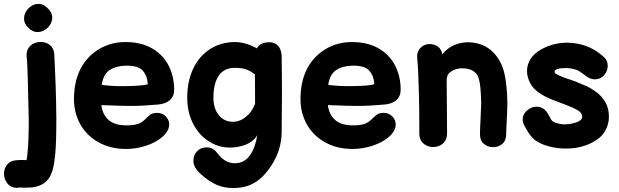

<svg xmlns="http://www.w3.org/2000/svg" viewBox="-66 -742 3120 968"><path d="M31 204Q31 202 46 204Q53 204 59.5 204Q66 204 72 204Q123 204 155 182Q187 161 200 112Q208 83 212 40Q218 -17 218 -138Q218 -175 217 -220Q216 -265 214.5 -311.5Q213 -358 211 -398Q208 -458 208 -464Q207 -492 192.5 -508Q178 -524 157 -528.5Q136 -533 115 -527Q94 -521 80.5 -504Q67 -487 68 -460Q70 -447 71.5 -416Q73 -385 74 -345Q75 -305 76 -263Q78 -193 79 -137Q79 -34 73 26Q72 37 71 47Q70 57 68 65Q50 64 36.5 64.5Q23 65 15 66Q-13 69 -27.5 85Q-42 101 -45 122.5Q-48 144 -40 164Q-32 184 -14 196Q4 208 31 204ZM175 -700Q156 -720 134.5 -722Q113 -724 94.5 -713Q76 -702 65 -683.5Q54 -665 55.5 -643Q57 -621 77 -602Q97 -582 118.5 -580.5Q140 -579 158.5 -590Q177 -601 188 -619.5Q199 -638 197 -659.5Q195 -681 175 -700Z M570 9Q622 9 672.5 -8Q723 -25 755 -54Q787 -83 787 -115Q787 -138 769.5 -155.5Q752 -173 726 -173Q703 -173 690 -162.5Q677 -152 662 -137Q648 -124 630 -117.5Q612 -111 582 -110Q516 -108 483.5 -135.5Q451 -163 445 -212L480 -211Q543 -208 598 -208Q656 -208 731 -215Q768 -218 790 -237Q812 -256 812 -290Q812 -357 784 -411.5Q756 -466 701 -498Q645 -530 567 -530Q491 -530 431 -493Q371 -456 339 -393Q307 -329 307 -242Q307 -173 338.5 -116Q370 -59 430 -25Q490 9 570 9ZM447 -314Q454 -366 486 -388Q518 -410 569 -411Q630 -412 653.5 -386Q677 -360 679 -317Q647 -309 578 -308Q506 -306 447 -314Z M1111 206Q1158 206 1194 191Q1230 176 1260 146Q1303 101 1327.5 46.5Q1352 -8 1354 -68Q1357 -271 1354 -459Q1353 -492 1336.5 -510.5Q1320 -529 1293 -529Q1243 -529 1230 -498Q1171 -530 1119 -530Q1048 -530 993 -494.5Q938 -459 908 -396Q878 -332 878 -250Q878 -176 907.5 -118.5Q937 -61 986 -30Q1035 2 1093 2Q1136 2 1173.5 -13Q1211 -28 1231 -60Q1222 1 1194 41Q1166 81 1118 81Q1093 81 1071 68.5Q1049 56 1027 27Q1008 1 975 1Q947 1 928 20Q909 39 909 68Q909 86 918.5 103Q928 120 950 139Q988 173 1025.5 189.5Q1063 206 1111 206ZM1109 -128Q1064 -128 1037 -161.5Q1010 -195 1010 -250Q1010 -320 1036.5 -360Q1063 -400 1119 -400Q1152 -400 1174 -392.5Q1196 -385 1219 -367Q1220 -344 1220 -218Q1215 -206 1206.5 -191Q1198 -176 1187 -165Q1150 -128 1109 -128Z M1712 9Q1764 9 1814.5 -8Q1865 -25 1897 -54Q1929 -83 1929 -115Q1929 -138 1911.5 -155.5Q1894 -173 1868 -173Q1845 -173 1832 -162.5Q1819 -152 1804 -137Q1790 -124 1772 -117.5Q1754 -111 1724 -110Q1658 -108 1625.5 -135.5Q1593 -163 1587 -212L1622 -211Q1685 -208 1740 -208Q1798 -208 1873 -215Q1910 -218 1932 -237Q1954 -256 1954 -290Q1954 -357 1926 -411.5Q1898 -466 1843 -498Q1787 -530 1709 -530Q1633 -530 1573 -493Q1513 -456 1481 -393Q1449 -329 1449 -242Q1449 -173 1480.5 -116Q1512 -59 1572 -25Q1632 9 1712 9ZM1589 -314Q1596 -366 1628 -388Q1660 -410 1711 -411Q1772 -412 1795.5 -386Q1819 -360 1821 -317Q1789 -309 1720 -308Q1648 -306 1589 -314Z M2486 -63Q2486 -84 2488.5 -127.5Q2491 -171 2492 -218Q2492 -241 2490 -273Q2488 -305 2483.5 -336.5Q2479 -368 2472 -391Q2452 -453 2407 -490.5Q2362 -528 2291 -529Q2210 -526 2164 -468Q2155 -517 2101 -520Q2071 -520 2052 -498.5Q2033 -477 2038 -441Q2041 -413 2042.5 -372.5Q2044 -332 2045.5 -286.5Q2047 -241 2047.5 -198Q2048 -155 2048 -121Q2048 -87 2048 -70Q2048 -42 2062 -25.5Q2076 -9 2097 -3.5Q2118 2 2139 -3.5Q2160 -9 2174 -25.5Q2188 -42 2188 -70Q2188 -117 2187 -208Q2186 -298 2186 -333Q2186 -342 2186.5 -346.5Q2187 -351 2191 -364Q2202 -381 2225.5 -390.5Q2249 -400 2277 -397Q2304 -395 2322 -382.5Q2340 -370 2346 -351Q2354 -327 2357 -287.5Q2360 -248 2360 -218Q2359 -178 2356.5 -135.5Q2354 -93 2354 -67Q2353 -35 2372 -18Q2391 -1 2417.5 0Q2444 1 2464.5 -15Q2485 -31 2486 -63Z M2787 7Q2811 7 2833 4Q2899 -6 2946.5 -40Q2994 -74 3003 -136Q3004 -143 3004 -156Q3004 -196 2985 -228.5Q2966 -261 2933 -283Q2912 -298 2893 -307Q2873 -315 2857 -322Q2833 -333 2810 -340Q2776 -351 2758 -359Q2743 -366 2737 -370Q2730 -374 2730 -380Q2730 -389 2743 -394Q2761 -399 2786 -399Q2813 -399 2843 -389Q2851 -386 2868 -374L2892 -356Q2913 -342 2934 -342Q2961 -342 2979.5 -363Q2998 -384 2998 -410Q2998 -438 2977 -456Q2911 -516 2823 -525Q2803 -527 2793 -527Q2742 -527 2694 -508Q2621 -478 2601 -429Q2591 -408 2591 -384Q2591 -355 2606 -325Q2628 -279 2701 -247Q2717 -239 2754 -226L2798 -209Q2845 -190 2858 -178Q2869 -167 2869 -155V-151Q2867 -129 2814 -118Q2793 -115 2779 -115Q2760 -115 2734 -123Q2717 -130 2711 -142L2705 -154L2693 -174Q2673 -204 2639 -204Q2612 -204 2590.5 -184.5Q2569 -165 2569 -139Q2569 -125 2578 -108L2587 -92L2594 -80Q2611 -52 2632 -35Q2660 -15 2701.5 -4Q2743 7 2787 7Z"/></svg>

Font: Balsamiq Sans
Style: Bold
Weight: 700
Designer: Michael Angeles
Foundry: Balsamiq SRL
Version: Version 1.020; ttfautohint (v1.8.4.7-5d5b);gftools[0.9.26]